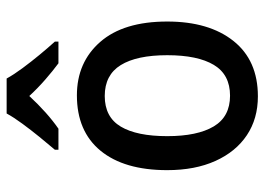

<svg xmlns="http://www.w3.org/2000/svg" viewBox="-132 -674 816 593"><g transform="rotate(-90 276.5 -378.0)"><path d="M506 -270Q506 -141 446 -65.5Q386 10 275 10Q206 10 155 -24Q104 -58 75.5 -121Q47 -184 47 -270Q47 -403 107 -476Q167 -549 278 -549Q380 -549 443 -477Q506 -405 506 -270ZM152 -270Q152 -177 182 -126.5Q212 -76 277 -76Q342 -76 372 -126Q402 -176 402 -270Q402 -364 371.5 -413.5Q341 -463 276 -463Q211 -463 181.5 -413.5Q152 -364 152 -270ZM330 -766Q342 -744 362 -717Q382 -690 403.5 -664Q425 -638 444 -617V-606H377Q354 -623 327.5 -646Q301 -669 276 -696Q224 -640 175 -606H110V-617Q128 -638 149.5 -664.5Q171 -691 190.5 -717.5Q210 -744 222 -766Z"/></g></svg>

Font: Noto Sans Kannada SemiCondensed Medium
Style: Regular
Weight: 500
Width: 4
Designer: Jelle Bosma - Monotype Design Team
Foundry: Monotype Imaging Inc.
Version: Version 2.005; ttfautohint (v1.8.4.7-5d5b)